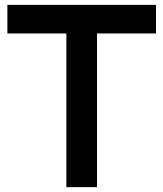

<svg xmlns="http://www.w3.org/2000/svg" viewBox="-20 -770 672 790"><path d="M621.9 -750H10.4V-632.3H253.1V0H379.2V-632.3H621.9Z"/></svg>

Font: Manrope3 Bold
Style: Regular
Weight: 700
Designer: Mikhail Sharanda
Foundry: Mikhail Sharanda
Version: Version 3.000;PS 003.000;hotconv 1.0.88;makeotf.lib2.5.64775